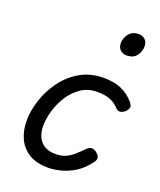

<svg xmlns="http://www.w3.org/2000/svg" viewBox="-149 -887 831 998"><g transform="rotate(20 266.5 -388.0)"><path d="M238 19Q173 19 131.5 -6.5Q90 -32 70 -75.5Q50 -119 50 -175Q50 -228 69.5 -288Q89 -348 127 -400.5Q165 -453 221.5 -486Q278 -519 352 -519Q410 -519 450.5 -501Q491 -483 521 -448Q536 -430 531.5 -417.5Q527 -405 515 -394Q502 -384 489 -382.5Q476 -381 463 -396Q444 -417 416 -428Q388 -439 344 -439Q294 -439 255.5 -413Q217 -387 191.5 -346.5Q166 -306 153 -261.5Q140 -217 140 -178Q140 -142 152.5 -115.5Q165 -89 189.5 -75Q214 -61 248 -61Q282 -61 305.5 -71.5Q329 -82 349.5 -100.5Q370 -119 395 -144Q409 -156 423 -153.5Q437 -151 448 -140Q462 -128 463 -116Q464 -104 452 -89Q419 -45 380.5 -22Q342 1 305 10Q268 19 238 19ZM421 -669Q401 -669 386.5 -682Q372 -695 372 -720Q372 -747 390.5 -771Q409 -795 445 -795Q465 -795 479.5 -782.5Q494 -770 494 -744Q494 -717 476.5 -693Q459 -669 421 -669Z"/></g></svg>

Font: Playwrite HR
Style: Regular
Weight: 400
Designer: Veronika Burian, José Scaglione
Foundry: TypeTogether
Version: Version 1.002